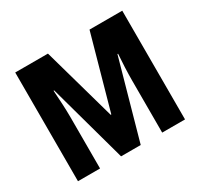

<svg xmlns="http://www.w3.org/2000/svg" viewBox="-150 -903 1137 1092"><g transform="rotate(-30 419.0 -357.0)"><path d="M351 0H480L624 -514H628C624 -459 621 -396 621 -342V0H771V-714H556L422 -234H418L283 -714H68V0H213V-340C213 -392 209 -457 205 -515H209Z"/></g></svg>

Font: Noto Sans Thai Looped Condensed ExtraBold
Style: Regular
Weight: 800
Width: 3
Designer: Sasikarn Vongin, Ben Mitchell
Foundry: The Fontpad Ltd
Version: Version 1.001